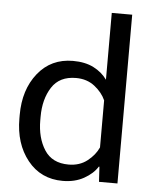

<svg xmlns="http://www.w3.org/2000/svg" viewBox="-54 -795 678 850"><g transform="rotate(5 285.5 -370.0)"><path d="M41.5 -249V-264.6Q41.5 -377 100.1 -450.2Q158.7 -523.4 256.3 -523.4Q310.1 -523.4 347.9 -504.2Q385.7 -484.9 408.2 -453.1V-750H499V0H417L413.1 -66.9H410.2Q390.6 -35.2 350.3 -12.7Q310.1 9.8 256.3 9.8Q158.7 9.8 100.1 -63.5Q41.5 -136.7 41.5 -249ZM134.3 -249Q134.3 -170.9 168.5 -117.7Q202.6 -64.5 275.9 -64.5Q324.7 -64.5 358.9 -91.3Q393.1 -118.2 408.2 -152.3V-361.3Q393.1 -395.5 358.9 -422.4Q324.7 -449.2 275.9 -449.2Q202.6 -449.2 168.5 -396Q134.3 -342.8 134.3 -264.6Z"/></g></svg>

Font: RobotoFlex
Style: Regular
Weight: 400
Designer: Berlow after Robertson
Foundry: Google
Version: Version 2.136